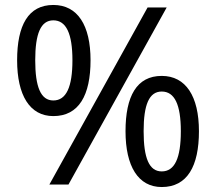

<svg xmlns="http://www.w3.org/2000/svg" viewBox="-20 -744 871 774"><path d="M195 -724C94 -724 49 -642 49 -501C49 -360 100 -276 195 -276C298 -276 345 -360 345 -501C345 -642 293 -724 195 -724ZM652 -714H575L179 0H256ZM195 -662C247 -662 272 -608 272 -501C272 -393 247 -339 195 -339C144 -339 122 -394 122 -501C122 -608 144 -662 195 -662ZM632 -438C531 -438 486 -356 486 -215C486 -74 537 10 632 10C735 10 782 -74 782 -215C782 -356 729 -438 632 -438ZM632 -375C684 -375 709 -322 709 -215C709 -106 684 -53 632 -53C581 -53 559 -107 559 -215C559 -322 581 -375 632 -375Z"/></svg>

Font: Noto Sans Mro
Style: Regular
Weight: 400
Designer: Monotype Design Team
Foundry: Monotype Imaging Inc.
Version: Version 2.001